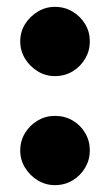

<svg xmlns="http://www.w3.org/2000/svg" viewBox="-20 -530 321 560"><path d="M140 10Q113 10 90 -4Q67 -18 53 -41Q39 -64 39 -91Q39 -119 53 -142Q67 -165 90 -178.5Q113 -192 140 -192Q169 -192 192 -178.5Q215 -165 228.5 -142Q242 -119 242 -91Q242 -64 228.5 -41Q215 -18 192 -4Q169 10 140 10ZM140 -308Q113 -308 90 -322Q67 -336 53 -359Q39 -382 39 -409Q39 -437 53 -459.5Q67 -482 90 -496Q113 -510 140 -510Q169 -510 192 -496Q215 -482 228.5 -459.5Q242 -437 242 -409Q242 -382 228.5 -359Q215 -336 192 -322Q169 -308 140 -308Z"/></svg>

Font: Gabarito
Style: Bold
Weight: 700
Designer: Leandro Assis / Alvaro Franca / Felipe Casaprima
Foundry: Naipe Foundry
Version: Version 1.000